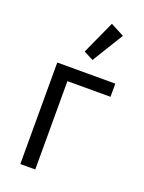

<svg xmlns="http://www.w3.org/2000/svg" viewBox="-147 -848 686 917"><g transform="rotate(20 196.0 -389.5)"><path d="M76 0V-516H371V-449H152V0ZM327 -743 230 -585 181 -610 258 -779Z"/></g></svg>

Font: IBM Plex Sans Condensed
Style: Regular
Weight: 400
Width: 3
Designer: Mike Abbink, Paul van der Laan, Pieter van Rosmalen
Foundry: Bold Monday
Version: Version 3.201